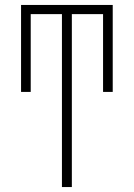

<svg xmlns="http://www.w3.org/2000/svg" viewBox="-20 -540 540 775"><path d="M230 215V-483H104V-169H65V-520H435V-169H396V-483H270V215Z"/></svg>

Font: Iosevka Term Curly Extralight
Style: Regular
Weight: 200
Designer: Belleve Invis
Foundry: Belleve Invis
Version: Version 32.3.0